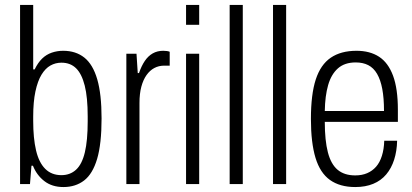

<svg xmlns="http://www.w3.org/2000/svg" viewBox="-20 -743 1665 775"><path d="M236 12Q190 12 159 -12Q128 -36 113 -74H107L101 0H61V-723H114V-463H120Q133 -490 150 -506.5Q167 -523 189 -530.5Q211 -538 235 -538Q286 -538 320.5 -510.5Q355 -483 372.5 -423Q390 -363 390 -265Q390 -162 372 -101.5Q354 -41 319.5 -14.5Q285 12 236 12ZM228 -36Q263 -36 287 -58Q311 -80 322.5 -128Q334 -176 334 -253V-273Q334 -350 322 -397.5Q310 -445 287 -467.5Q264 -490 228 -490Q204 -490 183.5 -478.5Q163 -467 147.5 -441.5Q132 -416 123 -374Q114 -332 114 -272V-255Q114 -185 125.5 -136Q137 -87 162.5 -61.5Q188 -36 228 -36Z M490 0V-526H531L536 -448H541Q551 -477 564.5 -497Q578 -517 596.5 -527.5Q615 -538 639 -538Q647 -538 654 -537Q661 -536 665 -534V-478H642Q621 -478 603 -468.5Q585 -459 571.5 -440Q558 -421 550.5 -393Q543 -365 543 -327V0Z M731 -643V-723H784V-643ZM731 0V-526H784V0Z M907 0V-723H960V0Z M1082 0V-723H1135V0Z M1414 12Q1352 12 1312 -16.5Q1272 -45 1253.5 -106Q1235 -167 1235 -263Q1235 -362 1254.5 -422Q1274 -482 1315 -510Q1356 -538 1419 -538Q1473 -538 1510 -514Q1547 -490 1566.5 -437.5Q1586 -385 1586 -300V-251H1291Q1291 -176 1303.5 -128Q1316 -80 1343 -57.5Q1370 -35 1414 -35Q1441 -35 1462 -44Q1483 -53 1498 -70Q1513 -87 1521.5 -114Q1530 -141 1531 -175H1583Q1582 -133 1571 -98.5Q1560 -64 1539 -39Q1518 -14 1486.5 -1Q1455 12 1414 12ZM1291 -295H1530Q1530 -347 1523 -384Q1516 -421 1502 -445Q1488 -469 1466.5 -480Q1445 -491 1416 -491Q1371 -491 1344 -467Q1317 -443 1304.5 -399.5Q1292 -356 1291 -295Z"/></svg>

Font: Archivo Condensed ExtraLight
Style: Regular
Weight: 250
Width: 3
Designer: Hector Gatti
Foundry: Omnibus-Type
Version: Version 2.001